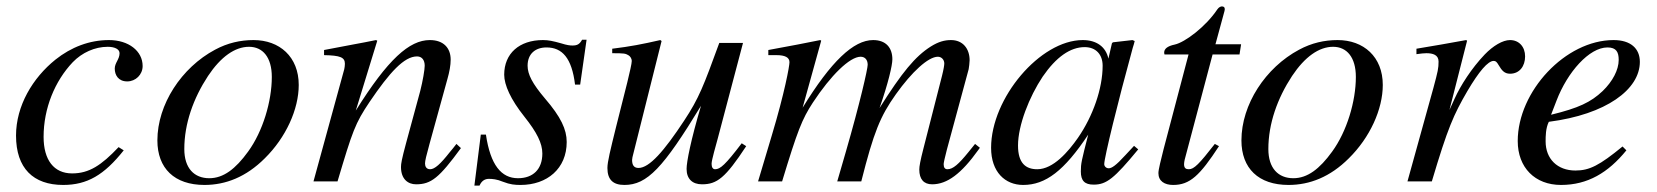

<svg xmlns="http://www.w3.org/2000/svg" viewBox="-20 -566 5168 599"><path d="M350 -107C296 -50 258 -25 205 -25C148 -25 116 -67 116 -139C116 -228 151 -313 207 -372C236 -402 276 -420 316 -420C339 -420 353 -412 353 -400C353 -381 338 -370 338 -352C338 -332 349 -312 377 -312C403 -312 425 -333 425 -360C425 -407 381 -441 320 -441C259 -441 202 -419 153 -380C82 -323 30 -236 30 -143C30 -41 84 11 177 11C252 11 305 -20 366 -97Z M828 -326C828 -250 800 -156 754 -93C715 -39 677 -10 633 -10C586 -10 555 -41 555 -101C555 -180 583 -259 629 -329C669 -389 713 -420 757 -420C800 -420 828 -387 828 -326ZM912 -301C912 -389 852 -441 771 -441C730 -441 690 -432 651 -411C546 -355 471 -240 471 -128C471 -41 524 11 618 11C684 11 748 -14 806 -72C872 -137 912 -225 912 -301Z M1404 -117C1397 -108 1390 -99 1383 -91C1354 -54 1336 -38 1322 -38C1310 -38 1306 -47 1306 -56C1306 -64 1310 -81 1320 -117L1376 -320C1382 -341 1386 -362 1386 -380C1386 -416 1364 -441 1321 -441C1257 -441 1190 -381 1090 -221L1157 -439L1153 -441C1100 -430 1072 -426 991 -410V-394C1042 -393 1056 -387 1056 -367C1056 -361 1055 -355 1054 -350L958 0H1033C1080 -158 1088 -181 1133 -248C1196 -341 1241 -390 1281 -390C1296 -390 1305 -379 1305 -361C1305 -349 1299 -313 1291 -282L1247 -120C1233 -68 1231 -55 1231 -45C1231 -7 1253 9 1278 9C1325 9 1350 -11 1418 -104Z M1810 -442H1796C1788 -428 1781 -424 1766 -424C1758 -424 1749 -425 1730 -431C1705 -438 1691 -441 1674 -441C1600 -441 1553 -399 1553 -333C1553 -301 1573 -256 1616 -202C1655 -153 1672 -119 1672 -87C1672 -38 1643 -10 1596 -10C1544 -10 1510 -51 1496 -146H1480L1460 13H1476C1483 -3 1494 -8 1505 -8C1516 -8 1530 -7 1549 1C1572 10 1587 11 1604 11C1687 11 1748 -40 1748 -123C1748 -162 1730 -201 1680 -259C1641 -305 1626 -334 1626 -361C1626 -398 1650 -418 1685 -418C1734 -418 1764 -385 1774 -302H1790Z M2294 -119C2243 -52 2227 -38 2211 -38C2204 -38 2200 -44 2200 -55C2200 -67 2214 -114 2219 -133L2298 -432H2224C2175 -298 2161 -260 2114 -189C2052 -95 2006 -42 1972 -42C1957 -42 1952 -52 1952 -67C1952 -71 1954 -80 1955 -83L2044 -438L2040 -441C1983 -428 1947 -421 1890 -414V-400C1928 -400 1931 -399 1940 -394C1946 -391 1951 -383 1951 -376C1951 -368 1945 -342 1937 -309L1902 -170C1884 -97 1875 -61 1875 -42C1875 -5 1893 11 1928 11C1999 11 2049 -42 2167 -236C2135 -128 2122 -61 2122 -39C2122 -8 2140 9 2170 9C2217 9 2243 -11 2308 -110Z M3037 -105 3022 -117 3001 -91C2971 -54 2953 -38 2936 -38C2928 -38 2924 -43 2924 -54C2924 -58 2928 -76 2934 -99L3002 -350C3003 -355 3005 -371 3005 -378C3005 -414 2984 -441 2947 -441C2927 -441 2908 -436 2884 -421C2835 -390 2794 -340 2724 -229C2751 -306 2764 -362 2764 -381C2764 -417 2744 -441 2704 -441C2643 -441 2573 -375 2484 -230L2542 -439L2539 -441C2484 -430 2459 -425 2377 -410V-394H2402C2429 -394 2443 -387 2443 -372C2443 -360 2428 -277 2388 -144L2345 0H2420C2468 -158 2482 -194 2516 -246C2572 -331 2631 -389 2665 -389C2678 -389 2687 -380 2687 -364C2687 -351 2663 -245 2619 -93L2592 0H2667C2706 -154 2726 -203 2775 -272C2825 -342 2876 -389 2906 -389C2917 -389 2926 -380 2926 -368C2926 -363 2924 -350 2919 -330L2861 -103C2851 -64 2848 -47 2848 -37C2848 -7 2862 9 2888 9C2935 9 2979 -24 3032 -98Z M3420 -361C3420 -290 3390 -204 3343 -136C3313 -93 3266 -38 3216 -38C3180 -38 3156 -57 3156 -112C3156 -175 3191 -264 3233 -327C3275 -388 3319 -419 3364 -419C3399 -419 3420 -396 3420 -361ZM3518 -111 3491 -82C3461 -49 3448 -41 3439 -41C3431 -41 3425 -47 3425 -54C3425 -74 3467 -246 3514 -417C3517 -427 3518 -429 3520 -438L3513 -441L3452 -434L3449 -431L3438 -383C3430 -420 3401 -441 3358 -441C3225 -441 3072 -260 3072 -105C3072 -29 3116 11 3172 11C3242 11 3300 -33 3375 -146C3354 -64 3352 -56 3352 -31C3352 -2 3364 10 3392 10C3432 10 3456 -9 3531 -100Z M3852 -428H3772L3800 -531C3801 -533 3801 -538 3801 -538C3801 -543 3798 -546 3792 -546C3788 -546 3782 -543 3778 -537C3742 -483 3677 -434 3645 -427C3621 -422 3612 -413 3612 -402C3612 -402 3612 -399 3613 -396H3688L3610 -100C3602 -68 3594 -37 3594 -26C3594 -1 3613 11 3640 11C3692 11 3723 -18 3783 -110L3770 -117C3721 -54 3705 -38 3689 -38C3680 -38 3674 -41 3674 -54C3674 -57 3675 -64 3676 -68L3763 -396H3847Z M4210 -326C4210 -250 4182 -156 4136 -93C4097 -39 4059 -10 4015 -10C3968 -10 3937 -41 3937 -101C3937 -180 3965 -259 4011 -329C4051 -389 4095 -420 4139 -420C4182 -420 4210 -387 4210 -326ZM4294 -301C4294 -389 4234 -441 4153 -441C4112 -441 4072 -432 4033 -411C3928 -355 3853 -240 3853 -128C3853 -41 3906 11 4000 11C4066 11 4130 -14 4188 -72C4254 -137 4294 -225 4294 -301Z M4502 -223 4557 -439 4554 -441C4482 -428 4471 -426 4399 -414V-397C4414 -399 4422 -400 4430 -400C4450 -400 4468 -395 4468 -374C4468 -353 4466 -344 4452 -292L4371 0H4447C4497 -168 4515 -208 4558 -282C4594 -343 4622 -376 4640 -376C4647 -376 4650 -372 4656 -362C4665 -347 4673 -336 4691 -336C4721 -336 4738 -360 4738 -390C4738 -420 4719 -441 4691 -441C4668 -441 4638 -423 4612 -396C4571 -353 4537 -300 4518 -258Z M4836 -252C4870 -341 4938 -418 4995 -418C5023 -418 5030 -403 5030 -379C5030 -348 5011 -312 4980 -282C4943 -247 4905 -229 4819 -208ZM5042 -109C4970 -50 4939 -34 4895 -34C4839 -34 4802 -70 4802 -125C4802 -140 4802 -166 4812 -186C4991 -209 5096 -287 5096 -373C5096 -415 5067 -441 5014 -441C4864 -441 4715 -281 4715 -126C4715 -43 4769 11 4850 11C4933 11 4997 -27 5054 -97Z"/></svg>

Font: XITS
Style: Italic
Weight: 400
Italic angle: -16.33°
Designer: MicroPress Inc., with final additions and corrections provided by Coen Hoffman, Elsevier (retired)
Version: Version 1.302